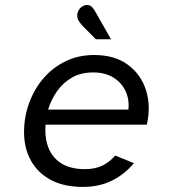

<svg xmlns="http://www.w3.org/2000/svg" viewBox="-20 -724 672 756"><path d="M306 12Q231.7 12 180.1 -15.6Q128.5 -43.2 101.6 -91.9Q74.7 -140.6 74.7 -203.2Q74.7 -262.9 94.4 -317.6Q114.2 -372.4 150.4 -414.9Q186.6 -457.4 237.4 -482.4Q288.1 -507.4 350.8 -507.4Q431.4 -507.4 483 -469.5Q534.7 -431.6 554.7 -369.4Q574.7 -307.2 558.2 -233H159.3Q153.5 -150.2 193.7 -104.1Q233.8 -58 313.8 -58Q354.7 -58 383.4 -72.1Q412.1 -86.2 433.5 -111.5L507.4 -81.6Q471.2 -38 421.1 -13Q371 12 306 12ZM169.4 -292.4H485.5Q489.8 -333 474.1 -366Q458.5 -398.9 426.1 -418.9Q393.6 -438.8 347 -438.8Q298.6 -438.8 263.1 -418.4Q227.7 -398 204.5 -364.7Q181.3 -331.5 169.4 -292.4ZM357.5 -569.3 310 -617.4Q295.7 -631.9 289.8 -641.9Q284 -652 284 -662.3Q284 -678.9 295.6 -691.7Q307.3 -704.4 323 -704.4Q335.1 -704.4 342.9 -695.8Q350.8 -687.1 358.6 -672.3L417.1 -569.3Z"/></svg>

Font: Atkinson Hyperlegible Mono ExtraLight
Style: Italic
Weight: 200
Italic angle: -12°
Monospace: yes
Designer: Elliott Scott, Megan Eiswerth, Linus Boman, Theodore Petrosky, Letters from Sweden
Foundry: Applied Design Works, Letters from Sweden
Version: Version 2.001